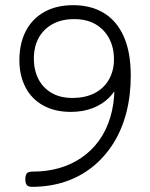

<svg xmlns="http://www.w3.org/2000/svg" viewBox="-20 -714 581 743"><path d="M103 9Q94 9 88.5 6Q83 3 80.5 -3.5Q78 -10 78 -21Q78 -32 81 -38.5Q84 -45 90.5 -47.5Q97 -50 108 -50Q162 -50 209 -63.5Q256 -77 295 -103.5Q334 -130 362.5 -169Q391 -208 406.5 -259Q422 -310 423 -372L440 -394Q428 -362 402 -336Q376 -310 338.5 -295.5Q301 -281 254 -281Q192 -281 147 -306Q102 -331 78.5 -376.5Q55 -422 55 -481Q55 -545 79.5 -593Q104 -641 151 -667.5Q198 -694 263 -694Q333 -694 383 -663Q433 -632 459.5 -571.5Q486 -511 486 -421Q486 -343 468.5 -276.5Q451 -210 417.5 -157.5Q384 -105 337 -67.5Q290 -30 231 -10.5Q172 9 103 9ZM260 -335Q311 -335 347 -354Q383 -373 402 -407Q421 -441 421 -484Q421 -530 402.5 -565Q384 -600 350 -620Q316 -640 267 -640Q218 -640 183 -620.5Q148 -601 129.5 -567Q111 -533 111 -487Q111 -443 128.5 -408.5Q146 -374 179.5 -354.5Q213 -335 260 -335Z"/></svg>

Font: Fredoka Light Light
Style: Regular
Weight: 300
Version: Version 2.001